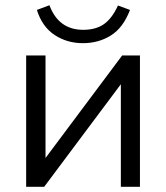

<svg xmlns="http://www.w3.org/2000/svg" viewBox="-20 -714 635 734"><path d="M80 0V-502H154V-110L447 -502H515V0H442V-392L149 0ZM297 -549Q236 -549 188.5 -580.5Q141 -612 121 -676L169 -694Q204 -600 298 -600Q346 -600 377 -621.5Q408 -643 431 -693L477 -676Q451 -608 404 -578.5Q357 -549 297 -549Z"/></svg>

Font: Mulish
Style: Regular
Weight: 400
Designer: Vernon Adams
Foundry: Vernon Adams
Version: Version 3.603; ttfautohint (v1.8.3)